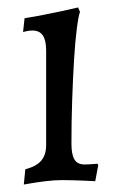

<svg xmlns="http://www.w3.org/2000/svg" viewBox="-20 -484 322 516"><path d="M44 12 48 -29Q78 -37 91 -52.5Q104 -68 104 -94V-348Q104 -376 95 -389Q86 -402 67 -402Q59 -402 50.5 -400Q42 -398 42 -398L46 -435Q71 -439 96.5 -444Q122 -449 143 -453.5Q164 -458 177 -461Q190 -464 190 -464L195 -452Q191 -442 186.5 -407.5Q182 -373 179 -323.5Q176 -274 174 -215.5Q172 -157 172 -98Q172 -69 180 -55.5Q188 -42 207 -42Q216 -42 229 -43Q242 -44 242 -44L244 -40L236 3Q236 3 227.5 2.5Q219 2 205.5 1.5Q192 1 176.5 0.5Q161 0 147 0Q126 0 102 3Q78 6 61 9Q44 12 44 12Z"/></svg>

Font: Alegreya
Style: Regular
Weight: 400
Designer: Juan Pablo del Peral
Foundry: Huerta Tipografica
Version: Version 2.009